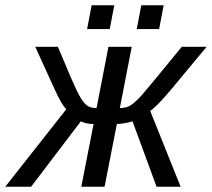

<svg xmlns="http://www.w3.org/2000/svg" viewBox="-56 -705 800 725"><path d="M297.4 -236.8Q270 -236.8 249 -246.6L61.5 0H-36.1L194.3 -292.5Q175.8 -311 150.9 -366.7L77.1 -528.3H162.6L211.9 -411.6Q235.8 -356 248.8 -335Q261.7 -314 274.4 -305.4Q287.1 -296.9 308.6 -296.9L353.5 -528.3H441.4L396.5 -296.9Q410.6 -296.9 422.4 -300.5Q434.1 -304.2 447.8 -314.9Q461.4 -325.7 480 -346.4Q498.5 -367.2 630.4 -528.3H724.1L592.3 -369.6Q537.1 -303.7 511.2 -286.1L626 0H535.2L444.3 -247.1Q436.5 -243.7 417 -240.2Q397.5 -236.8 385.3 -236.8L338.9 0H251ZM460.4 -595.2 477.5 -685.1H562L544.9 -595.2ZM272.9 -595.2 290 -685.1H375.5L358.4 -595.2Z"/></svg>

Font: Liberation Sans
Style: Italic
Weight: 400
Italic angle: -12°
Designer: Steve Matteson
Foundry: Ascender Corporation
Version: Version 2.1.5